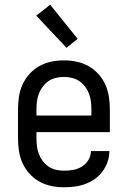

<svg xmlns="http://www.w3.org/2000/svg" viewBox="-20 -783 540 811"><path d="M250 8Q223 8 196.5 2.5Q170 -3 146.5 -16Q123 -29 104.5 -49.5Q86 -70 75 -94.5Q64 -119 60 -146Q56 -173 56 -200V-320Q56 -347 60 -374Q64 -401 75 -425.5Q86 -450 104.5 -470.5Q123 -491 146.5 -504Q170 -517 196.5 -522.5Q223 -528 250 -528Q277 -528 303.5 -522.5Q330 -517 353.5 -504Q377 -491 395.5 -470.5Q414 -450 425 -425.5Q436 -401 440 -374Q444 -347 444 -320V-225H134V-200Q134 -183 136 -166Q138 -149 144 -133Q150 -117 160.5 -103Q171 -89 185 -79.5Q199 -70 216 -66Q233 -62 250 -62Q270 -62 289.5 -65.5Q309 -69 326 -79.5Q343 -90 353.5 -107.5Q364 -125 364 -145H442Q442 -122 434.5 -100Q427 -78 413.5 -59.5Q400 -41 381 -27.5Q362 -14 340.5 -6Q319 2 296 5Q273 8 250 8ZM366 -295V-320Q366 -337 364 -354Q362 -371 356 -387Q350 -403 339.5 -417Q329 -431 315 -440.5Q301 -450 284 -454Q267 -458 250 -458Q233 -458 216 -454Q199 -450 185 -440.5Q171 -431 160.5 -417Q150 -403 144 -387Q138 -371 136 -354Q134 -337 134 -320V-295ZM261 -581 133 -717 192 -763 308 -619Z"/></svg>

Font: Iosevka Fixed
Style: Regular
Weight: 400
Monospace: yes
Designer: Belleve Invis
Foundry: Belleve Invis
Version: Version 33.2.4